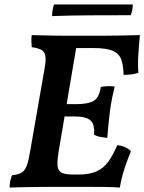

<svg xmlns="http://www.w3.org/2000/svg" viewBox="-20 -836 646 859"><path d="M23 3Q23 -11 25.5 -24.5Q28 -38 34 -52Q62 -55 77 -64Q92 -73 100 -95.5Q108 -118 115 -160L179 -527Q186 -565 183 -585Q180 -605 165 -613Q150 -621 122 -625Q121 -638 120.5 -651Q120 -664 122 -679Q149 -678 178 -677.5Q207 -677 235 -676.5Q263 -676 288 -676Q313 -676 330 -676L242 -156Q235 -112 238 -90.5Q241 -69 258.5 -62Q276 -55 311 -55L290 0Q257 0 221.5 0Q186 0 151 0.5Q116 1 83 1.5Q50 2 23 3ZM516 3Q487 1 451 0.5Q415 0 374.5 0Q334 0 290 0L311 -55H328Q381 -55 412.5 -69.5Q444 -84 465 -113.5Q486 -143 505 -187Q524 -184 538.5 -178Q553 -172 566 -160Q552 -127 538 -85Q524 -43 516 3ZM460 -219Q443 -221 428.5 -223.5Q414 -226 401 -233Q403 -262 396.5 -280Q390 -298 370 -306.5Q350 -315 313 -315H246L256 -370H319Q375 -370 399.5 -385Q424 -400 431 -447Q447 -450 462 -450.5Q477 -451 493 -449Q487 -423 481.5 -397Q476 -371 471 -332Q467 -299 464.5 -271.5Q462 -244 460 -219ZM533 -501Q532 -542 523 -568.5Q514 -595 486 -608Q458 -621 398 -621H294L327 -676Q383 -676 429.5 -676Q476 -676 519.5 -677Q563 -678 606 -679Q602 -641 599 -594.5Q596 -548 599 -510Q571 -501 533 -501ZM213 -764Q213 -773 215 -789Q217 -805 222 -816H574Q574 -806 572 -793.5Q570 -781 565 -768Q472 -768 383.5 -767.5Q295 -767 213 -764Z"/></svg>

Font: Vollkorn SemiBold
Style: Italic
Weight: 600
Italic angle: -11°
Designer: Friedrich Althausen
Foundry: Friedrich Althausen
Version: Version 5.000